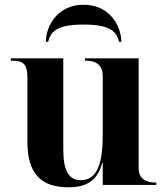

<svg xmlns="http://www.w3.org/2000/svg" viewBox="-20 -783 707 813"><path d="M174 -606H184C195 -654 229 -679 334 -679C439 -679 473 -654 484 -606H494C492 -681 439 -763 334 -763C229 -763 176 -681 174 -606ZM270 10C329 10 390 -5 413 -94H415V0H642V-10H638C610 -10 567 -18 567 -71V-536H340V-526H344C373 -526 415 -518 415 -461V-210C415 -98 394 -20 323 -20C269 -20 248 -64 248 -150V-536H26V-526H29C74 -526 96 -517 96 -455V-183C96 -48 153 10 270 10Z"/></svg>

Font: Noto Serif Display
Style: Bold
Weight: 700
Designer: Monotype Design Team
Foundry: Monotype Imaging Inc.
Version: Version 2.009